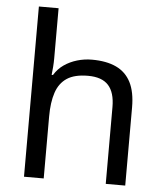

<svg xmlns="http://www.w3.org/2000/svg" viewBox="-54 -807 725 854"><g transform="rotate(5 309.0 -380.0)"><path d="M173 -537Q173 -518 171.5 -498Q170 -478 168 -462H174Q191 -490 217 -508Q243 -526 275 -535.5Q307 -545 341 -545Q406 -545 449.5 -524.5Q493 -504 515 -461Q537 -418 537 -349V0H450V-343Q450 -408 421 -440Q392 -472 330 -472Q270 -472 236 -449.5Q202 -427 187.5 -383.5Q173 -340 173 -277V0H85V-760H173Z"/></g></svg>

Font: Noto Sans Malayalam
Style: Regular
Weight: 400
Designer: Jelle Bosma - Monotype Design Team
Foundry: Monotype Imaging Inc.
Version: Version 2.103